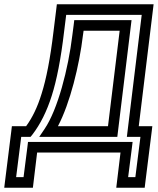

<svg xmlns="http://www.w3.org/2000/svg" viewBox="-85 -694 744 905"><path d="M180 -649 167 -544C152 -418 133 -321 111 -252C92 -190 68 -140 38 -99H-4H-29L-32 -74L-62 166L-65 191H-40H45H70L73 166L90 25H483L466 166L463 191H488H572H597L600 166L630 -74L633 -99H608H569L636 -649L639 -674H614H208H183L180 -649ZM227 -624H583L516 -74L513 -49H538H577L553 141H519L537 0L540 -25H515H72H47L44 0L26 141H-9L15 -49H46H59L68 -60C105 -108 136 -170 159 -243C182 -315 202 -416 217 -544L227 -624ZM306 -528 309 -549H479L424 -99H188C245 -207 289 -385 306 -528ZM256 -528C237 -370 187 -177 125 -86L100 -49H143H443H468L471 -74L532 -574L535 -599H510H290H265L262 -574L256 -528Z"/></svg>

Font: Gamestation Display Outline
Style: Italic
Weight: 400
Designer: Jonas Hecksher
Foundry: Jonas Hecksher, Playtypeª, e-types AS
Version: Version 1.003